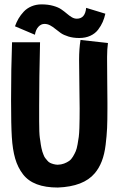

<svg xmlns="http://www.w3.org/2000/svg" viewBox="-20 -839 558 864"><path d="M167 -819.3Q196.3 -819.3 219.5 -812.7Q242.7 -806.2 256.3 -796.6Q270 -787.1 281 -777.6Q292 -768.1 303 -761.5Q314 -754.9 325.7 -754.9Q363.3 -754.9 367.7 -803.7L454.1 -777.3Q449.7 -757.3 442.1 -740Q434.6 -722.7 421.4 -705.3Q408.2 -688 386.5 -678Q364.7 -668 336.4 -668Q309.6 -668 288.1 -674.6Q266.6 -681.2 253.4 -690.4Q240.2 -699.7 229 -709Q217.8 -718.3 205.6 -724.9Q193.4 -731.4 180.2 -731.4Q164.6 -731.4 152.6 -718.3Q140.6 -705.1 137.2 -682.6L47.4 -720.7Q54.2 -739.7 63.5 -755.6Q72.8 -771.5 86.9 -786.6Q101.1 -801.8 121.8 -810.5Q142.6 -819.3 167 -819.3ZM342.3 -659.2 465.8 -645.5Q461.9 -617.7 461.9 -583.5Q461.9 -583.5 461.9 -569.3Q461.9 -531.2 462.6 -467.5Q463.4 -403.8 463.4 -378.4V-349.6Q463.4 -295.9 461.9 -262.5Q460.4 -229 455.3 -187Q450.2 -145 438 -113.5Q425.8 -82 406.2 -59.1Q356 0.5 240.2 4.9Q184.6 4.9 145.8 -9.8Q106.9 -24.4 83.5 -54.7Q60.1 -85 48.3 -125.5Q36.6 -166 33.2 -222.7Q29.8 -275.4 29.8 -388.2Q29.8 -531.2 34.2 -648.9H160.2Q156.2 -484.9 156.2 -362.8V-293.9Q156.2 -240.2 159.2 -218.8Q159.7 -216.8 161.4 -204.6Q163.1 -192.4 163.6 -188.5Q164.1 -184.6 166.5 -172.9Q168.9 -161.1 170.7 -156.5Q172.4 -151.9 176 -142.1Q179.7 -132.3 183.6 -127.7Q187.5 -123 193.1 -116.2Q198.7 -109.4 205.3 -106.2Q211.9 -103 220.5 -100.6Q229 -98.1 239.3 -97.7Q255.4 -98.1 268.3 -103Q281.2 -107.9 291 -114.7Q300.8 -121.6 308.3 -134.3Q315.9 -147 320.8 -158.4Q325.7 -169.9 329.1 -189.5Q332.5 -209 334.5 -223.4Q336.4 -237.8 337.2 -262.9Q337.9 -288.1 338.1 -304.7Q338.4 -321.3 338.4 -350.6Q338.4 -378.4 337.2 -451.4Q335.9 -524.4 335.9 -569.3Q335.9 -619.1 342.3 -659.2Z"/></svg>

Font: Fantasque Sans Mono
Style: Bold
Weight: 700
Monospace: yes
Designer: Jany Belluz
Version: Version 1.8.0 ; ttfautohint (v1.8.2)